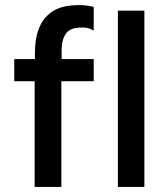

<svg xmlns="http://www.w3.org/2000/svg" viewBox="-20 -734 661 754"><path d="M116 0V-415H36V-502H117V-522Q117 -575 128.5 -610Q140 -645 159 -666Q178 -687 201 -697.5Q224 -708 247.5 -711Q271 -714 292 -714Q307 -714 322 -712Q337 -710 348 -707V-614Q339 -619 329.5 -622.5Q320 -626 305 -626Q290 -626 275 -623.5Q260 -621 248 -611.5Q236 -602 229 -583Q222 -564 222 -531V-502H348V-415H221V0ZM547 0H443V-692H547Z"/></svg>

Font: Maven Pro Medium
Style: Regular
Weight: 500
Designer: Joe Prince
Foundry: Joe Prince
Version: Version 2.103